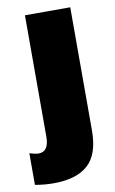

<svg xmlns="http://www.w3.org/2000/svg" viewBox="-105 -586 473 793"><g transform="rotate(-10 131.5 -189.0)"><path d="M55 163Q151 163 199.5 119Q248 75 248 -24V-541H58V-32Q58 31 15 31Q1 31 -23 23V156Q17 163 55 163Z"/></g></svg>

Font: Geom Black
Style: Bold
Weight: 900
Version: Version 1.102